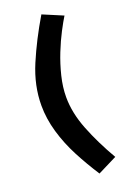

<svg xmlns="http://www.w3.org/2000/svg" viewBox="-155 -811 620 918"><g transform="rotate(-20 155.0 -352.0)"><path d="M183 -757 285 -714Q270 -690 248.5 -649Q227 -608 206.5 -556.5Q186 -505 172.5 -450Q159 -395 159 -344Q159 -264 193.5 -176.5Q228 -89 282 4L184 53Q143 -10 108.5 -76Q74 -142 54 -211Q34 -280 34 -347Q34 -448 77 -549.5Q120 -651 183 -757Z"/></g></svg>

Font: YasnoRaleway
Style: Bold
Weight: 700
Designer: Matt McInerney, Pablo Impallari, Rodrigo Fuenzalida
Foundry: Matt McInerney, Pablo Impallari, Rodrigo Fuenzalida
Version: Version 4.026